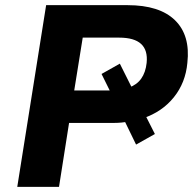

<svg xmlns="http://www.w3.org/2000/svg" viewBox="-20 -725 755 745"><path d="M47 0 159 -705H475Q599 -705 659 -646.5Q719 -588 707 -481Q700 -404 654.5 -347.5Q609 -291 535 -266L540 -286L581 -205L508 -164L457 -269L482 -254Q467 -251 452 -249.5Q437 -248 421 -248H248L209 0ZM268 -374H417Q425 -374 432 -374.5Q439 -375 446 -377L421 -343L374 -438L445 -478L494 -380L480 -385Q511 -396 528 -420Q545 -444 549 -481Q554 -530 527.5 -554.5Q501 -579 442 -579H301Z"/></svg>

Font: Nunito Sans 8pt ExtraBold
Style: Italic
Weight: 800
Italic angle: -9°
Version: Version 3.101;gftools[0.9.27]